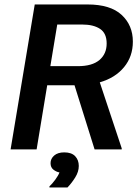

<svg xmlns="http://www.w3.org/2000/svg" viewBox="-20 -670 619 861"><path d="M27.5 0 135.8 -650H372.5Q475 -650 525.4 -603.3Q575.8 -556.7 575.8 -483.3Q575.8 -416.7 536.2 -368.8Q496.7 -320.8 427.5 -300.8L525.8 -5V0H404.2L314.2 -287.5H191.7L144.2 0ZM205.8 -373.3H329.2Q393.3 -373.3 425.8 -400.8Q458.3 -428.3 458.3 -475Q458.3 -520.8 428.8 -540.4Q399.2 -560 349.2 -560H236.7ZM201.7 170.8V165.8Q214.2 154.2 227.5 136.2Q240.8 118.3 246.7 103.3Q232.5 100.8 219.6 90.8Q206.7 80.8 206.7 61.7Q206.7 41.7 222.9 27.5Q239.2 13.3 268.3 13.3Q300.8 13.3 317.1 30.4Q333.3 47.5 333.3 74.2Q333.3 100 317.5 125.4Q301.7 150.8 282.5 170.8Z"/></svg>

Font: Familjen Grotesk Medium
Style: Italic
Weight: 500
Italic angle: -9.46201°
Designer: Anders Wikstroem, Jonas Baeckman, Matilda Gysing, Kristian Moeller
Foundry: Familjen STHLM AB
Version: Version 2.002; ttfautohint (v1.8.4.7-5d5b)